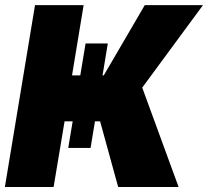

<svg xmlns="http://www.w3.org/2000/svg" viewBox="-21 -748 832 768"><path d="M321.3 -574.2H410.2L341.3 -156.2H252ZM-1.5 0 119.1 -727.5H313.5L267.1 -446.3H394L558.1 -727.5H791L547.9 -397.5L693.4 0H451.7L379.4 -262.7H237.3L193.4 0Z"/></svg>

Font: Inter 24pt Black
Style: Italic
Weight: 900
Italic angle: -9.3988°
Designer: Rasmus Andersson
Foundry: rsms
Version: Version 4.001;git-66647c0bb